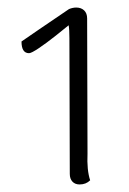

<svg xmlns="http://www.w3.org/2000/svg" viewBox="-20 -723 342 509"><path d="M165 -262 164 -622Q164 -645 162 -656Q155 -650 128.5 -629Q102 -608 82.5 -595Q63 -582 57 -582Q37 -582 37 -613L85 -646L163 -699Q173 -703 182 -703Q195 -703 203 -695.5Q211 -688 211 -674L212 -316Q210 -272 219 -245Q208 -234 191 -234Q179 -234 172 -241.5Q165 -249 165 -262Z"/></svg>

Font: Arima Madurai Light
Style: Regular
Weight: 300
Designer: Joana Correia and Natanael Gama
Foundry: NDISCOVER
Version: Version 1.019